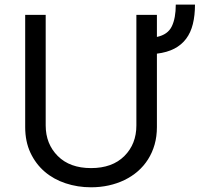

<svg xmlns="http://www.w3.org/2000/svg" viewBox="-20 -791 905 824"><path d="M176.1 -727.3V-252.8Q176.1 -173.3 228 -121.4Q279.8 -69.6 370.7 -69.6Q462 -69.6 513.8 -121.4Q565.3 -172.9 565.3 -252.8V-727.3H653.4V-632.5Q700.3 -642.4 717.3 -677.9Q734.4 -713.1 734.4 -771.3H816.8Q816.8 -724.8 807.7 -688Q798.7 -651.3 778.9 -624.8Q759.2 -598.4 728.2 -582.2Q697.1 -566.1 653.4 -560.7V-245.7Q653.4 -205.3 643.5 -170.5Q633.5 -135.7 615.2 -106.9Q596.9 -78.1 571.4 -55.9Q545.8 -33.7 514.4 -18.5Q483 -3.2 446.6 4.8Q410.2 12.8 370.7 12.8Q313.2 12.8 261.7 -4.3Q210.2 -21.3 171.7 -54.3Q133.2 -87.4 110.6 -135.5Q88.1 -183.6 88.1 -245.7V-727.3Z"/></svg>

Font: Inter P
Style: Regular
Weight: 400
Designer: Rasmus Andersson
Foundry: rsms
Version: Version 3.018;git-588b23468